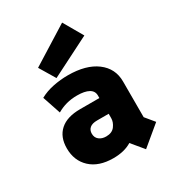

<svg xmlns="http://www.w3.org/2000/svg" viewBox="-199 -897 959 1061"><g transform="rotate(-30 280.5 -367.0)"><path d="M417 52 354 -24Q307 5 237 5Q144 5 92 -43.5Q40 -92 40 -171Q40 -243 84 -282.5Q128 -322 212 -322H335V-338Q335 -367 309 -381.5Q283 -396 235 -396Q198 -396 166.5 -387.5Q135 -379 106 -362L67 -478Q105 -499 152 -508.5Q199 -518 246 -518Q362 -518 428 -468.5Q494 -419 494 -336V-108L541 -51ZM262 -119Q300 -119 318 -143.5Q336 -168 336 -193V-221H262Q231 -221 215.5 -208Q200 -195 200 -172Q200 -147 217.5 -133Q235 -119 262 -119ZM185 -536 125 -636 365 -786 436 -663Z"/></g></svg>

Font: Braah One
Style: Regular
Weight: 400
Designer: Ashish Kumar
Foundry: Ashish Kumar
Version: Version 1.001; ttfautohint (v1.8.4.7-5d5b);gftools[0.9.29]